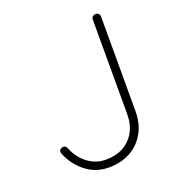

<svg xmlns="http://www.w3.org/2000/svg" viewBox="-130 -803 837 916"><g transform="rotate(-20 289.0 -345.0)"><path d="M267 10Q202 10 152 -29Q102 -68 77 -129Q75 -135 75 -139Q75 -148 81.5 -152.5Q88 -157 95 -157Q103 -157 107 -153.5Q111 -150 114 -144Q133 -94 174 -62Q215 -30 267 -30Q319 -30 356.5 -51Q394 -72 415 -110Q436 -148 436 -199V-680Q436 -688 442 -694Q448 -700 458 -700Q467 -700 472.5 -694Q478 -688 478 -680V-199Q478 -137 451.5 -89.5Q425 -42 377.5 -16Q330 10 267 10Z"/></g></svg>

Font: Quicksand Variable Light
Style: Regular
Weight: 300
Designer: Andrew Paglinawan
Foundry: Andrew Paglinawan
Version: Version 3.004